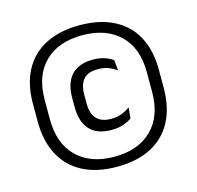

<svg xmlns="http://www.w3.org/2000/svg" viewBox="-98 -754 891 869"><g transform="rotate(-15 347.0 -319.5)"><path d="M347.5 12Q253.5 12 187.5 -22.2Q121.5 -56.5 86.8 -121.8Q52 -187 52 -279.5V-362Q52 -454 86.8 -518.5Q121.5 -583 187.5 -617Q253.5 -651 347.5 -651Q441 -651 507.2 -617Q573.5 -583 608 -518.5Q642.5 -454 642.5 -362V-279.5Q642.5 -187 608 -121.8Q573.5 -56.5 507.2 -22.2Q441 12 347.5 12ZM366 -155.5Q297.5 -155.5 264 -192.8Q230.5 -230 230.5 -299.5V-342Q230.5 -411 264.2 -448Q298 -485 366 -485Q398 -485 421.5 -476.5Q445 -468 458.5 -457.5L463.5 -408Q447 -420.5 425.8 -429Q404.5 -437.5 374.5 -437.5Q330 -437.5 308.5 -413.2Q287 -389 287 -343.5V-299.5Q287 -253.5 309.2 -229Q331.5 -204.5 376.5 -204.5Q406.5 -204.5 428 -213.2Q449.5 -222 466 -234L461.5 -184Q447 -173 423.2 -164.2Q399.5 -155.5 366 -155.5ZM347.5 -35Q459 -35 523 -97.8Q587 -160.5 587 -275.5V-366Q587 -480 523 -542Q459 -604 347.5 -604Q235.5 -604 171.8 -542Q108 -480 108 -366V-275.5Q108 -160.5 171.8 -97.8Q235.5 -35 347.5 -35Z"/></g></svg>

Font: Anek Latin
Style: Regular
Weight: 400
Designer: Yesha Goshar
Foundry: Ek Type
Version: Version 1.003